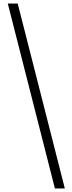

<svg xmlns="http://www.w3.org/2000/svg" viewBox="-20 -820 409 1084"><path d="M290 244 24 -800H80L346 244Z"/></svg>

Font: Noto Sans Tamil Light
Style: Regular
Weight: 300
Designer: Jelle Bosma - Monotype Design Team
Foundry: Monotype Imaging Inc.
Version: Version 2.004; ttfautohint (v1.8.4.7-5d5b)